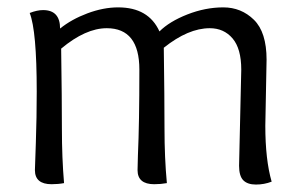

<svg xmlns="http://www.w3.org/2000/svg" viewBox="-20 -495 813 518"><path d="M625 -47.9 630.9 -307.1Q630.9 -363.8 607.4 -391.4Q584 -418.9 545.9 -418.9Q487.8 -418.9 421.9 -366.2Q423.8 -230 423.8 -149.4Q423.8 -68.8 430.2 -1Q414.1 2 396 2Q351.1 2 351.1 -36.1Q351.1 -40 352.1 -76.2Q356 -162.1 356 -307.1Q356 -418.9 268.1 -418.9Q210.9 -418.9 145 -363.8Q147 -228 147 -148.4Q147 -68.8 152.8 -1Q137.2 2 119.1 2Q74.2 2 74.2 -36.1Q74.2 -40 76.7 -109.6Q79.1 -179.2 79.1 -248Q79.1 -412.1 60.1 -460Q80.1 -467.8 96.2 -467.8Q142.1 -467.8 142.1 -418Q172.9 -442.9 215.8 -459Q258.8 -475.1 298.8 -475.1Q380.9 -475.1 410.2 -410.2Q437 -437 485.6 -456.1Q534.2 -475.1 582.5 -475.1Q630.9 -475.1 665 -441.7Q699.2 -408.2 699.2 -334L695.8 -155.8Q695.8 -64 712.9 -4.9Q692.9 2.9 670.4 2.9Q647.9 2.9 636.5 -8.5Q625 -20 625 -47.9Z"/></svg>

Font: Sukar
Style: Regular
Weight: 400
Designer: Dario Muhafara - Ghiath Alsory
Foundry: Dario Muhafara - Ghiath Alsory
Version: Version 1.00 March 17, 2016, initial release